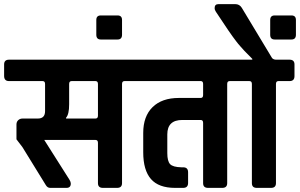

<svg xmlns="http://www.w3.org/2000/svg" viewBox="-50 -913 1458 933"><path d="M271 -337H414Q426 -337 426 -351V-505Q426 -519 414 -519H298Q286 -519 286 -505V-406Q286 -357 271 -341ZM294 -21Q294 0 273 0H194Q181 0 173 -13L59 -198L30 -236V-308Q30 -321 38.5 -329Q47 -337 60 -337H134Q169 -337 169 -373V-505Q169 -519 157 -519H-6Q-30 -519 -30 -544V-600Q-30 -623 -6 -623H609Q633 -623 633 -600V-543Q633 -519 609 -519H555Q543 -519 543 -505V-23Q543 0 519 0H450Q426 0 426 -23V-219Q426 -233 414 -233H165L288 -39Q294 -29 294 -21Z M543 -816V-744Q543 -721 521 -721H440Q418 -721 418 -744V-816Q418 -838 440 -838H521Q543 -838 543 -816Z M763 -260V-169Q763 -130 776.5 -115.5Q790 -101 831 -100H840Q864 -100 864 -76V-24Q864 0 840 0H801Q721 0 683.5 -43Q646 -86 646 -173V-267Q646 -348 691.5 -392.5Q737 -437 819 -437H925Q937 -437 937 -451V-505Q937 -518 927 -519H597Q573 -519 573 -543V-600Q573 -623 597 -623H1120Q1144 -623 1144 -600V-543Q1144 -519 1120 -519H1066Q1054 -519 1054 -505V-23Q1054 0 1030 0H961Q937 0 937 -23V-316Q937 -330 925 -330H836Q763 -330 763 -260Z M1285 -838H1366Q1388 -838 1388 -816V-744Q1388 -721 1366 -721H1285Q1263 -721 1263 -744V-816Q1263 -838 1285 -838ZM1292 -623H1357Q1381 -623 1381 -600V-543Q1381 -519 1357 -519H1303Q1291 -519 1291 -505V-23Q1291 0 1267 0H1198Q1174 0 1174 -23V-505Q1174 -519 1162 -519H1108Q1084 -519 1084 -543V-600Q1084 -623 1108 -623H1176V-627Q1142 -661 1138 -665.5Q1134 -670 1120 -685.5Q1106 -701 1098 -712Q1069 -749 999 -856Q993 -865 993 -874Q993 -893 1012 -893H1093Q1114 -893 1125 -875Q1269 -635 1272 -631Q1279 -623 1292 -623Z"/></svg>

Font: Rajdhani
Style: Bold
Weight: 700
Designer: Satya Rajpurohit, Jyotish Sonowal
Foundry: Indian Type Foundry
Version: Version 1.201 February 1, 2022